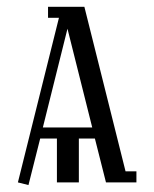

<svg xmlns="http://www.w3.org/2000/svg" viewBox="-20 -532 450 560"><path d="M32.2 0 151.9 -480H120.1V-512.2H226.1L346.2 -32.2H377.9V0H289.1L256.8 -127.9H210V0H146V-127.9H97.2L63 7.8ZM105 -160.2H249L176.8 -448.2Z"/></svg>

Font: Gawaa
Style: Regular
Weight: 400
Designer: T. Christopher White
Version: Version 1.0